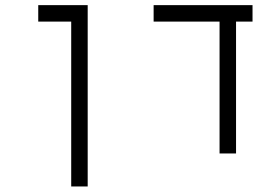

<svg xmlns="http://www.w3.org/2000/svg" viewBox="-20 -582 1040 728"><path d="M250 -500Q250 -500 250 125H312.5V-562.5H125V-500Z M937.5 -500V-562.5H562.5V-500H812.5Q812.5 -500 812.5 0H875Q875 0 875 -500Z"/></svg>

Font: BFUnifontExMono
Style: Regular
Weight: 500
Version: Version 15.0.06